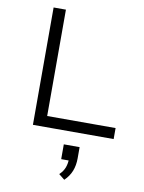

<svg xmlns="http://www.w3.org/2000/svg" viewBox="-105 -776 850 1136"><g transform="rotate(10 320.5 -208.5)"><path d="M123 0V-705H197V-66H608V0ZM362 288 327 260Q350 238 359 213.5Q368 189 368 161L381 171H323V82H418V149Q418 192 404.5 226Q391 260 362 288Z"/></g></svg>

Font: Nunito Sans 7pt SemiExpanded Light
Style: Regular
Weight: 300
Width: 6
Designer: Vernon Adams
Foundry: Vernon Adams
Version: Version 3.101;gftools[0.9.27]